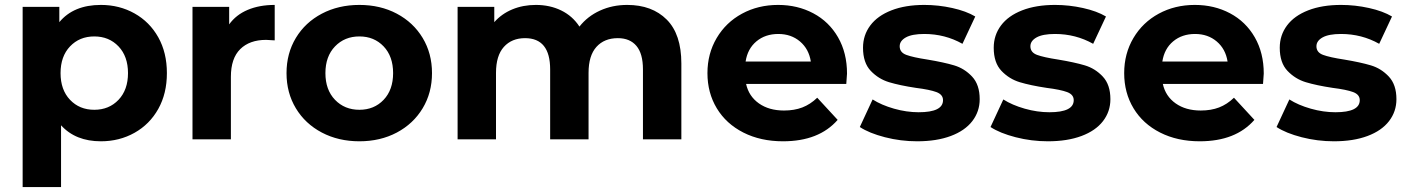

<svg xmlns="http://www.w3.org/2000/svg" viewBox="-20 -566 5717 780"><path d="M658 -269Q658 -186 623 -123.5Q588 -61 526.5 -26.5Q465 8 390 8Q287 8 228 -57V194H72V-538H221V-476Q279 -546 390 -546Q465 -546 526.5 -511.5Q588 -477 623 -414.5Q658 -352 658 -269ZM500 -269Q500 -337 461.5 -377.5Q423 -418 363 -418Q303 -418 264.5 -377.5Q226 -337 226 -269Q226 -201 264.5 -160.5Q303 -120 363 -120Q423 -120 461.5 -160.5Q500 -201 500 -269Z M1096 -546V-402Q1070 -404 1061 -404Q994 -404 956 -366.5Q918 -329 918 -254V0H762V-538H911V-467Q939 -506 986.5 -526Q1034 -546 1096 -546Z M1144 -269Q1144 -349 1182 -412Q1220 -475 1287.5 -510.5Q1355 -546 1440 -546Q1525 -546 1592 -510.5Q1659 -475 1697 -412Q1735 -349 1735 -269Q1735 -189 1697 -126Q1659 -63 1592 -27.5Q1525 8 1440 8Q1355 8 1287.5 -27.5Q1220 -63 1182 -126Q1144 -189 1144 -269ZM1577 -269Q1577 -337 1538.5 -377.5Q1500 -418 1440 -418Q1380 -418 1341 -377.5Q1302 -337 1302 -269Q1302 -201 1341 -160.5Q1380 -120 1440 -120Q1500 -120 1538.5 -160.5Q1577 -201 1577 -269Z M2748 -308V0H2592V-284Q2592 -348 2565.5 -379.5Q2539 -411 2490 -411Q2435 -411 2403 -375.5Q2371 -340 2371 -270V0H2215V-284Q2215 -411 2113 -411Q2059 -411 2027 -375.5Q1995 -340 1995 -270V0H1839V-538H1988V-476Q2018 -510 2061.5 -528Q2105 -546 2157 -546Q2214 -546 2260 -523.5Q2306 -501 2334 -458Q2367 -500 2417.5 -523Q2468 -546 2528 -546Q2629 -546 2688.5 -486.5Q2748 -427 2748 -308Z M3418 -225H3011Q3022 -175 3063 -146Q3104 -117 3165 -117Q3207 -117 3239.5 -129.5Q3272 -142 3300 -169L3383 -79Q3307 8 3161 8Q3070 8 3000 -27.5Q2930 -63 2892 -126Q2854 -189 2854 -269Q2854 -348 2891.5 -411.5Q2929 -475 2994.5 -510.5Q3060 -546 3141 -546Q3220 -546 3284 -512Q3348 -478 3384.5 -414.5Q3421 -351 3421 -267Q3421 -264 3418 -225ZM3009 -316H3274Q3266 -367 3230 -397.5Q3194 -428 3142 -428Q3089 -428 3053 -398Q3017 -368 3009 -316Z M3473 -50 3525 -162Q3561 -139 3612 -124.5Q3663 -110 3712 -110Q3811 -110 3811 -159Q3811 -182 3784 -192Q3757 -202 3701 -209Q3635 -219 3592 -232Q3549 -245 3517.5 -278Q3486 -311 3486 -372Q3486 -423 3515.5 -462.5Q3545 -502 3601.5 -524Q3658 -546 3735 -546Q3792 -546 3848.5 -533.5Q3905 -521 3942 -499L3890 -388Q3819 -428 3735 -428Q3685 -428 3660 -414Q3635 -400 3635 -378Q3635 -353 3662 -343Q3689 -333 3748 -324Q3814 -313 3856 -300.5Q3898 -288 3929 -255Q3960 -222 3960 -163Q3960 -113 3930 -74Q3900 -35 3842.5 -13.5Q3785 8 3706 8Q3639 8 3575 -8.5Q3511 -25 3473 -50Z M4004 -50 4056 -162Q4092 -139 4143 -124.5Q4194 -110 4243 -110Q4342 -110 4342 -159Q4342 -182 4315 -192Q4288 -202 4232 -209Q4166 -219 4123 -232Q4080 -245 4048.5 -278Q4017 -311 4017 -372Q4017 -423 4046.5 -462.5Q4076 -502 4132.5 -524Q4189 -546 4266 -546Q4323 -546 4379.5 -533.5Q4436 -521 4473 -499L4421 -388Q4350 -428 4266 -428Q4216 -428 4191 -414Q4166 -400 4166 -378Q4166 -353 4193 -343Q4220 -333 4279 -324Q4345 -313 4387 -300.5Q4429 -288 4460 -255Q4491 -222 4491 -163Q4491 -113 4461 -74Q4431 -35 4373.5 -13.5Q4316 8 4237 8Q4170 8 4106 -8.5Q4042 -25 4004 -50Z M5111 -225H4704Q4715 -175 4756 -146Q4797 -117 4858 -117Q4900 -117 4932.5 -129.5Q4965 -142 4993 -169L5076 -79Q5000 8 4854 8Q4763 8 4693 -27.5Q4623 -63 4585 -126Q4547 -189 4547 -269Q4547 -348 4584.5 -411.5Q4622 -475 4687.5 -510.5Q4753 -546 4834 -546Q4913 -546 4977 -512Q5041 -478 5077.5 -414.5Q5114 -351 5114 -267Q5114 -264 5111 -225ZM4702 -316H4967Q4959 -367 4923 -397.5Q4887 -428 4835 -428Q4782 -428 4746 -398Q4710 -368 4702 -316Z M5166 -50 5218 -162Q5254 -139 5305 -124.5Q5356 -110 5405 -110Q5504 -110 5504 -159Q5504 -182 5477 -192Q5450 -202 5394 -209Q5328 -219 5285 -232Q5242 -245 5210.5 -278Q5179 -311 5179 -372Q5179 -423 5208.5 -462.5Q5238 -502 5294.5 -524Q5351 -546 5428 -546Q5485 -546 5541.5 -533.5Q5598 -521 5635 -499L5583 -388Q5512 -428 5428 -428Q5378 -428 5353 -414Q5328 -400 5328 -378Q5328 -353 5355 -343Q5382 -333 5441 -324Q5507 -313 5549 -300.5Q5591 -288 5622 -255Q5653 -222 5653 -163Q5653 -113 5623 -74Q5593 -35 5535.5 -13.5Q5478 8 5399 8Q5332 8 5268 -8.5Q5204 -25 5166 -50Z"/></svg>

Font: Idrija
Style: Bold
Weight: 700
Designer: Julieta Ulanovsky
Foundry: Julieta Ulanovsky
Version: Version 7.200